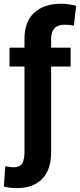

<svg xmlns="http://www.w3.org/2000/svg" viewBox="-39 -780 422 1014"><path d="M334 -528.3V-428.7H231V25.4Q231 116.7 183.3 165Q135.7 213.4 52.2 213.4Q33.2 213.4 16.6 211.7Q0 210 -18.6 205.1L-11.2 97.7Q-3.9 99.6 10.3 101.6Q24.4 103.5 33.2 103.5Q64.9 103.5 77.6 83.5Q90.3 63.5 90.3 25.4V-428.7H11.2V-528.3H90.3V-575.2Q90.3 -665.5 141.8 -712.9Q193.4 -760.3 285.2 -760.3Q305.2 -760.3 324.5 -757.3Q343.8 -754.4 363.3 -750L351.1 -644.5Q340.8 -647 329.3 -648.2Q317.9 -649.4 302.2 -649.4Q231 -649.4 231 -575.2V-528.3Z"/></svg>

Font: Vazirmatn RD UI FD
Style: Bold
Weight: 700
Designer: Saber Rastikerdar
Foundry: Saber Rastikerdar
Version: Version 33.003